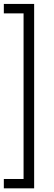

<svg xmlns="http://www.w3.org/2000/svg" viewBox="-20 -832 280 1002"><path d="M0 -811.5H158.2V150.9H0V102.1H103V-762.2H0Z"/></svg>

Font: Vazirmatn RD UI ExtraLight
Style: Regular
Weight: 200
Designer: Saber Rastikerdar
Foundry: Saber Rastikerdar
Version: Version 33.003